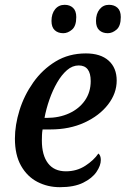

<svg xmlns="http://www.w3.org/2000/svg" viewBox="-20 -768 522 798"><path d="M229 10Q178 10 135.5 -12Q93 -34 67.5 -79Q42 -124 42 -192Q42 -248 61 -309.5Q80 -371 118 -425Q156 -479 211 -512.5Q266 -546 337 -546Q398 -546 431.5 -516Q465 -486 465 -433Q465 -380 429 -333.5Q393 -287 331 -258.5Q269 -230 190 -230H157Q155 -219 154.5 -207Q154 -195 154 -184Q154 -123 179.5 -89.5Q205 -56 254 -56Q299 -56 334.5 -79Q370 -102 389 -130Q399 -122 399 -103Q399 -80 381 -53.5Q363 -27 325.5 -8.5Q288 10 229 10ZM174 -278Q226 -278 267.5 -297Q309 -316 333 -350.5Q357 -385 357 -431Q357 -496 307 -496Q281 -496 258.5 -476.5Q236 -457 217.5 -425Q199 -393 185.5 -354.5Q172 -316 165 -278ZM428 -630Q406 -630 392.5 -642.5Q379 -655 379 -681Q379 -711 394 -729.5Q409 -748 433 -748Q455 -748 468.5 -735.5Q482 -723 482 -697Q482 -660 464.5 -645Q447 -630 428 -630ZM243 -630Q221 -630 207.5 -642.5Q194 -655 194 -681Q194 -711 209 -729.5Q224 -748 249 -748Q270 -748 283.5 -735.5Q297 -723 297 -697Q297 -660 279.5 -645Q262 -630 243 -630Z"/></svg>

Font: Noto Serif SemiCondensed Medium
Style: Italic
Weight: 500
Width: 4
Italic angle: -12°
Designer: Monotype Design Team
Foundry: Monotype Imaging Inc.
Version: Version 2.013